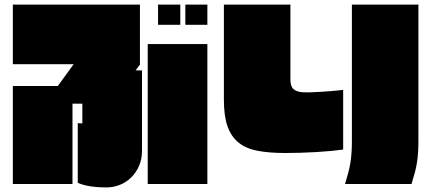

<svg xmlns="http://www.w3.org/2000/svg" viewBox="-20 -757 1880 837"><path d="M599 -450V-99Q599 -63 586 -33.5Q573 -4 551.5 17Q530 38 502 49Q474 60 444 60Q364 60 319 40V-220L339 -219V-305H296V45H36V-382H232L301 -477H36V-737H590V-477H591L571 -450ZM766 -649H669V-737H766ZM884 -649H788V-737H884ZM884 -565V45H624V-565Z M1476 -365V-105Q1455 -102 1424 -99Q1393 -96 1358.5 -94Q1324 -92 1288.5 -91Q1253 -90 1223 -90Q1154 -90 1103.5 -99.5Q1053 -109 1020.5 -135Q988 -161 972 -206Q956 -251 956 -322V-737H1246V-411Q1246 -381 1259 -369Q1272 -357 1298 -355Q1311 -354 1331 -354.5Q1351 -355 1375 -356.5Q1399 -358 1425 -360Q1451 -362 1476 -365ZM1774 45H1484Q1492 19 1498 -3Q1504 -25 1507.5 -47Q1511 -69 1512.5 -92Q1514 -115 1514 -142V-737H1804V-142Q1804 -115 1802.5 -92Q1801 -69 1797.5 -47Q1794 -25 1788 -3Q1782 19 1774 45Z"/></svg>

Font: ChangwonDangamAsac Bold
Style: Regular
Weight: 700
Designer: Choi Chi-young, Lee Youngbeen, Kim Jungjin, Yoon Jihee, Han Dohee
Foundry: YoonDesign Inc.
Version: Version 1.010;Build 20210623